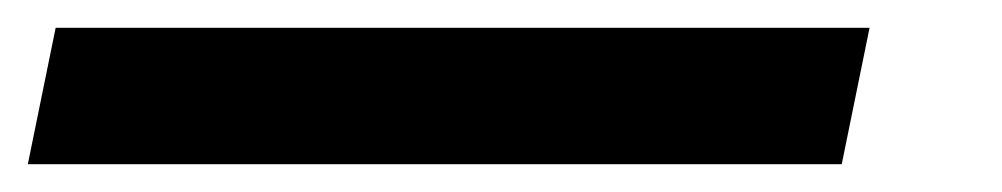

<svg xmlns="http://www.w3.org/2000/svg" viewBox="-115 86 720 138"><path d="M490 204H-95L-75 106H510Z"/></svg>

Font: Argentum Novus
Style: Bold Italic
Weight: 700
Designer: Julieta Ulanovsky (font) & Cristiano Sobral (main changes)
Foundry: Julieta Ulanovsky (font) & Cristiano Sobral (main changes)
Version: Version 3.00;November 27, 2020;FontCreator 13.0.0.2655 64-bi